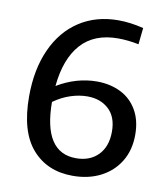

<svg xmlns="http://www.w3.org/2000/svg" viewBox="-81 -779 750 858"><g transform="rotate(10 294.0 -350.0)"><path d="M550 -219Q550 -149 518.5 -97.5Q487 -46 432 -18Q377 10 306 10Q190 10 121.5 -68.5Q53 -147 53 -306Q53 -429 94.5 -520.5Q136 -612 211.5 -661Q287 -710 388 -710Q442 -710 502 -695L494 -620Q445 -630 400 -630Q292 -630 232.5 -563.5Q173 -497 161 -372Q248 -424 341 -424Q400 -424 447.5 -401Q495 -378 522.5 -331.5Q550 -285 550 -219ZM445 -215Q445 -281 407.5 -316Q370 -351 310 -351Q273 -351 233.5 -338Q194 -325 158 -299Q159 -70 307 -70Q370 -70 407.5 -108.5Q445 -147 445 -215Z"/></g></svg>

Font: Bitter Pro Medium
Style: Regular
Weight: 500
Designer: Sol Matas, and Bitter project Authors
Foundry: Sol Matas
Version: Version 1.010